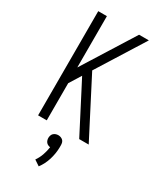

<svg xmlns="http://www.w3.org/2000/svg" viewBox="-245 -820 989 1173"><g transform="rotate(30 250.0 -233.5)"><path d="M82 0V-735H143V-373L370 -735H439L231 -403L439 0H372L234 -267L194 -344L143 -262V0ZM241 268 202 242Q219 218 229 189.5Q239 161 243 132Q235 131 227.5 127.5Q220 124 215 118Q210 112 207.5 104Q205 96 205 88Q205 79 208 70Q211 61 217.5 55Q224 49 232.5 46Q241 43 250 43Q259 43 267.5 46Q276 49 282.5 55Q289 61 291.5 70Q294 79 294 88V90V105Q293 149 280 191Q267 233 241 268Z"/></g></svg>

Font: Iosevka Term Light
Style: Regular
Weight: 300
Monospace: yes
Designer: Belleve Invis
Foundry: Belleve Invis
Version: Version 9.0.1; ttfautohint (v1.8.3)